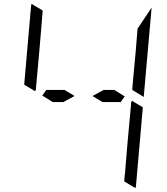

<svg xmlns="http://www.w3.org/2000/svg" viewBox="-20 -992 856 984"><path d="M104 -558 139 -959Q139 -966 142 -972L199 -938L198 -928L195 -892L193 -866L182 -735L165 -548L164 -531L159 -525ZM657 -475 712 -442 677 -41Q677 -34 674 -28L617 -62V-70L618 -82L621 -108L623 -134L634 -265L651 -450L652 -469ZM250 -469 197 -502 217 -531H311L362 -500L305 -469ZM757 -953 717 -500V-495L658 -531L659 -550L676 -735L685 -845ZM511 -531H566L619 -498L599 -469H505L454 -500Z"/></svg>

Font: DSEG14 Modern Mini
Style: Light Italic
Weight: 300
Italic angle: -5°
Designer: Keshikan(Twitter:@keshinomi_88pro)
Version: Version 0.46